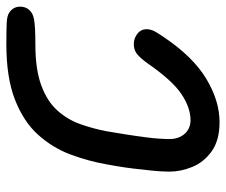

<svg xmlns="http://www.w3.org/2000/svg" viewBox="-72 -618 694 589"><g transform="rotate(-90 274.5 -323.0)"><path d="M195 4Q139 4 105.5 -20Q72 -44 57.5 -79.5Q43 -115 43 -149Q43 -173 46 -202.5Q49 -232 52.5 -261Q56 -290 60 -312Q64 -334 65 -341Q75 -398 95.5 -453Q116 -508 156 -552.5Q196 -597 263.5 -623.5Q331 -650 434 -650Q476 -650 498.5 -649Q521 -648 531 -641Q550 -628 549 -605.5Q548 -583 528 -571Q521 -567 509.5 -565Q498 -563 479.5 -562Q461 -561 433 -561Q357 -561 308 -543Q259 -525 231 -494Q203 -463 189 -424Q175 -385 167 -343Q164 -326 158.5 -292Q153 -258 148 -219.5Q143 -181 143 -148Q143 -131 150 -116.5Q157 -102 170 -93.5Q183 -85 201 -85Q239 -85 281 -113Q323 -141 376 -218Q393 -241 405 -250Q417 -259 434 -259Q452 -259 466 -248Q480 -237 480 -219Q480 -212 476.5 -202Q473 -192 455 -166Q395 -77 327.5 -36.5Q260 4 195 4Z"/></g></svg>

Font: Edu QLD Beginners
Style: Regular
Weight: 400
Designer: Tina and Corey Anderson
Foundry: Google for Education
Version: Version 1.001